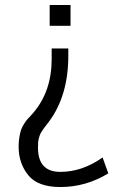

<svg xmlns="http://www.w3.org/2000/svg" viewBox="-20 -548 512 773"><path d="M55 43Q55 22 58 4Q61 -14 65 -25.5Q69 -37 77 -49.5Q85 -62 89.5 -67Q94 -72 103.5 -82Q113 -92 115 -95Q188 -181 188 -310V-353H255V-323Q255 -163 177 -58Q173 -53 165 -42.5Q157 -32 154.5 -28.5Q152 -25 147 -17Q142 -9 140.5 -4.5Q139 0 136.5 8.5Q134 17 133.5 26Q133 35 133 47Q133 144 223 144Q311 144 393 86L416 150Q326 205 223 205Q132 205 93.5 157Q55 109 55 43ZM180 -444V-528H264V-444Z"/></svg>

Font: CMU Sans Serif
Style: Medium
Weight: 500
Version: Version 0.7.0